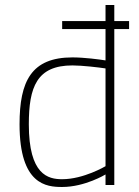

<svg xmlns="http://www.w3.org/2000/svg" viewBox="-20 -738 555 766"><path d="M228 -23C172 -23 95 -40 95 -242C95 -391 127 -477 269 -477C308 -477 375 -469 401 -465V-75C401 -75 314 -23 228 -23ZM401 -718V-654H228V-622H401V-497C376 -501 316 -509 269 -509C105 -509 58 -414 58 -242C58 0 166 8 228 8C319 8 401 -42 401 -42V0H436V-622H495V-654H436V-718Z"/></svg>

Font: RazerF5 Thin
Style: Regular
Weight: 250
Foundry: Razer Inc.
Version: Version 2